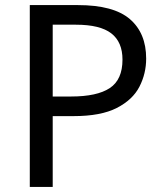

<svg xmlns="http://www.w3.org/2000/svg" viewBox="-20 -734 645 754"><path d="M286 -714Q426 -714 490 -659Q554 -604 554 -504Q554 -445 527.5 -393.5Q501 -342 438.5 -310Q376 -278 269 -278H187V0H97V-714ZM278 -637H187V-355H259Q361 -355 411 -388Q461 -421 461 -500Q461 -569 417 -603Q373 -637 278 -637Z"/></svg>

Font: Noto Sans Siddham
Style: Regular
Weight: 400
Designer: Monotype Design Team
Foundry: Monotype Imaging Inc.
Version: Version 2.004; ttfautohint (v1.8.4.7-5d5b)